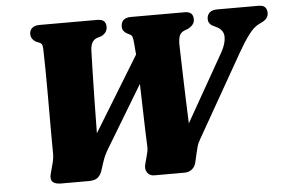

<svg xmlns="http://www.w3.org/2000/svg" viewBox="-50 -771 1252 841"><g transform="rotate(-5 576.0 -350.0)"><path d="M888 -661.5Q888 -678.5 899.2 -689.2Q910.5 -700 932 -700H1114.5Q1135.5 -700 1143.8 -690.5Q1152 -681 1152 -666Q1152 -641 1125 -627.5L1108 -619Q1085.5 -608 1062 -575.8Q1038.5 -543.5 1014.5 -501L809.5 -140.5Q800 -125 796 -111Q792 -97 787.5 -77L780 -44Q776 -23 762 -11.5Q748 0 728 0H595.5Q575.5 0 565 -15Q554.5 -30 560 -51.5L569 -85Q572 -95.5 574.2 -106Q576.5 -116.5 576 -127Q574.5 -155.5 573.2 -200.5Q572 -245.5 570.5 -298.5Q569 -351.5 567.5 -404.5L403.5 -132.5Q394.5 -117.5 388.8 -105Q383 -92.5 377 -74L366.5 -41.5Q360 -21.5 347.2 -10.8Q334.5 0 306.5 0H186Q131.5 0 144 -45.5L156.5 -92.5Q159.5 -103.5 161 -116.2Q162.5 -129 162 -146.5Q161.5 -166 161.5 -205.2Q161.5 -244.5 161.5 -295Q161.5 -345.5 161.5 -398.8Q161.5 -452 161 -500Q160.5 -548 159.5 -581.5Q159.5 -595.5 157.8 -606.8Q156 -618 145 -622.5L132 -627.5Q108 -640.5 108 -664Q108 -680 119.2 -690Q130.5 -700 152 -700H405Q427 -700 435.5 -691Q444 -682 444 -667Q444 -640 416.5 -627L397 -621Q370 -611 368.5 -568.5Q367.5 -539.5 366 -482Q364.5 -424.5 363.2 -352.2Q362 -280 361 -205.5L562 -534Q560 -562 558 -582Q556.5 -601.5 553.8 -610.8Q551 -620 541.5 -624L529.5 -630.5Q510 -641.5 510 -660.5Q510 -700 554.5 -700H790.5Q827.5 -700 827.5 -666Q827.5 -652.5 819.5 -642.8Q811.5 -633 797.5 -626L780.5 -619.5Q765 -613 759.8 -598.2Q754.5 -583.5 755 -556Q755.5 -537 756.5 -499.2Q757.5 -461.5 759 -413.2Q760.5 -365 762.2 -313Q764 -261 766 -213.5L935 -511.5Q955.5 -548.5 955 -578.2Q954.5 -608 922.5 -623.5L905 -632Q888 -642 888 -661.5Z"/></g></svg>

Font: Fraunces 72pt Soft Black
Style: Italic
Weight: 900
Italic angle: -16°
Version: Version 1.000;[b76b70a41]